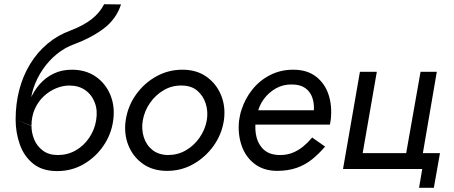

<svg xmlns="http://www.w3.org/2000/svg" viewBox="-20 -800 2148 909"><path d="M320 -470Q386 -470 433 -437.5Q480 -405 502.5 -350.5Q525 -296 516 -230Q507 -164 469.5 -109.5Q432 -55 375.5 -22.5Q319 10 251 10Q180 10 136.5 -25.5Q93 -61 73.5 -117Q54 -173 54 -234L129 -204Q129 -171 142 -139.5Q155 -108 183 -87Q211 -66 254 -66Q300 -66 338.5 -88Q377 -110 402.5 -148Q428 -186 435 -230Q443 -276 429 -313.5Q415 -351 384 -373Q353 -395 308 -395ZM94 -231Q103 -282 121.5 -326Q140 -370 168.5 -402Q197 -434 235 -452Q273 -470 320 -470L308 -395Q277 -395 245.5 -382Q214 -369 187.5 -344.5Q161 -320 145 -284.5Q129 -249 129 -204ZM54 -234Q54 -309 71.5 -375.5Q89 -442 123 -497.5Q157 -553 205.5 -593.5Q254 -634 315 -656Q375 -679 413.5 -709Q452 -739 473 -780L553 -779Q530 -709 470.5 -664.5Q411 -620 332 -591Q287 -575 249 -544Q211 -513 183 -472Q155 -431 139.5 -385.5Q124 -340 124 -295V-207Z M575 -230Q585 -297 623 -351Q661 -405 718.5 -437.5Q776 -470 844 -470Q911 -470 958 -436.5Q1005 -403 1027 -348.5Q1049 -294 1040 -230Q1030 -164 991.5 -110Q953 -56 896 -23.5Q839 9 771 9Q704 9 657 -24Q610 -57 588 -111.5Q566 -166 575 -230ZM656 -230Q649 -189 660.5 -151.5Q672 -114 701 -90.5Q730 -67 775 -66Q821 -66 859.5 -88Q898 -110 924.5 -148Q951 -186 959 -230Q966 -272 954 -309.5Q942 -347 913.5 -371Q885 -395 840 -395Q794 -396 755 -373Q716 -350 690 -312.5Q664 -275 656 -230Z M1169 -278H1466Q1468 -312 1458 -339.5Q1448 -367 1424.5 -383.5Q1401 -400 1362 -400Q1321 -401 1287 -382Q1253 -363 1229.5 -331.5Q1206 -300 1198 -260L1191 -230Q1185 -186 1195 -148.5Q1205 -111 1232.5 -88.5Q1260 -66 1306 -66Q1339 -66 1366 -77Q1393 -88 1416 -107Q1439 -126 1458 -149L1519 -106Q1491 -73 1458.5 -46.5Q1426 -20 1385 -5.5Q1344 9 1290 9Q1226 8 1183.5 -25.5Q1141 -59 1123 -113.5Q1105 -168 1112 -230Q1114 -243 1116.5 -255Q1119 -267 1123 -279Q1140 -333 1175 -376.5Q1210 -420 1259.5 -445Q1309 -470 1368 -470Q1434 -470 1476 -437.5Q1518 -405 1535.5 -352Q1553 -299 1546 -234Q1545 -228 1544 -222Q1543 -216 1542 -210H1159Z M2063 -75 2034 89H1964L1979 0H1604L1684 -460H1764L1697 -75H1903L1971 -460H2048L1982 -75Z"/></svg>

Font: Jost
Style: Italic
Weight: 400
Italic angle: -5°
Version: Version 3.710